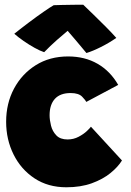

<svg xmlns="http://www.w3.org/2000/svg" viewBox="-20 -787 553 813"><path d="M496.5 -107.5Q479.5 -80 447.5 -54Q415.5 -28 368.8 -11Q322 6 261 6Q183.5 6 126.2 -31.8Q69 -69.5 37.5 -132.8Q6 -196 6 -271.5Q6 -349 39.2 -411.5Q72.5 -474 131.5 -511Q190.5 -548 268.5 -548Q339 -548 393 -517Q447 -486 480.5 -427.5L345.5 -355.5Q343 -361.5 328.2 -377.2Q313.5 -393 279 -393Q235 -393 212.5 -368.5Q190 -344 190 -299Q190 -279 196 -255Q202 -231 218.5 -213.8Q235 -196.5 266 -196.5Q291.5 -196.5 312.8 -207.8Q334 -219 347.8 -232Q361.5 -245 365 -250.5ZM332.5 -767Q351.5 -749 377.2 -723.8Q403 -698.5 428.8 -672.8Q454.5 -647 472.5 -626.5Q441.5 -605 407 -587.8Q372.5 -570.5 346 -562.5Q323.5 -590 300.8 -616.5Q278 -643 266.5 -656.5Q250 -643 221.2 -617.8Q192.5 -592.5 167 -566Q150 -571.5 126.5 -584.5Q103 -597.5 80 -613.5Q57 -629.5 40.5 -644Q71 -668.5 104 -693.2Q137 -718 164.8 -737.2Q192.5 -756.5 207.5 -765Q218 -765.5 243 -766Q268 -766.5 294 -766.8Q320 -767 332.5 -767Z"/></svg>

Font: Grandstander Black
Style: Regular
Weight: 900
Designer: Tyler Finck
Foundry: Etcetera Type Co
Version: Version 1.200; ttfautohint (v1.8.3)